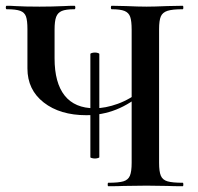

<svg xmlns="http://www.w3.org/2000/svg" viewBox="-20 -645 685 665"><path d="M367 -613Q364 -613 364 -619Q364 -625 367 -625L416 -624Q460 -622 488 -622Q514 -622 560 -624L613 -625Q615 -625 615 -619Q615 -613 613 -613Q577 -613 560 -607.5Q543 -602 537 -588Q531 -574 531 -544V-81Q531 -51 537 -36.5Q543 -22 560 -17Q577 -12 613 -12Q615 -12 615 -6Q615 0 613 0Q579 0 560 -1L488 -2L409 -1Q390 0 355 0Q353 0 353 -6Q353 -12 355 -12Q391 -12 407.5 -17Q424 -22 430 -36.5Q436 -51 436 -81V-542Q436 -572 431 -586.5Q426 -601 411.5 -607Q397 -613 367 -613ZM279 -246Q188 -246 131.5 -290Q75 -334 75 -408V-544Q75 -574 70 -588Q65 -602 50 -607.5Q35 -613 3 -613Q0 -613 0 -619Q0 -625 3 -625Q21 -625 32 -624Q64 -622 117 -622Q160 -622 204 -624Q217 -625 238 -625Q241 -625 241 -619Q241 -613 238 -613Q208 -613 194 -607Q180 -601 174.5 -586.5Q169 -572 169 -542V-443Q169 -358 204 -314Q239 -270 308 -270Q345 -270 388 -285.5Q431 -301 475 -336L483 -329Q432 -285 382.5 -265.5Q333 -246 279 -246ZM309 -463Q314 -463 319 -461.5Q324 -460 324 -458V-100Q324 -99 319 -97.5Q314 -96 309 -96Q303 -96 298 -97.5Q293 -99 293 -100V-458Q293 -460 298 -461.5Q303 -463 309 -463Z"/></svg>

Font: Cormorant Unicase SemiBold
Style: Regular
Weight: 600
Designer: Christian Thalmann (Catharsis Fonts)
Foundry: Catharsis Fonts
Version: Version 4.000